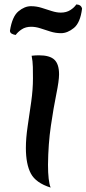

<svg xmlns="http://www.w3.org/2000/svg" viewBox="-20 -833 391 868"><path d="M197 -88Q197 -52 200 -25.5Q203 1 209 15Q142 -6 119.5 -48.5Q97 -91 97 -164Q97 -208 105 -262Q113 -316 121 -372Q129 -428 129 -479Q129 -505 128.5 -530.5Q128 -556 123 -581Q131 -582 140 -582.5Q149 -583 156 -583Q205 -583 226 -563Q247 -543 247 -497Q247 -468 234.5 -407Q222 -346 210 -264Q198 -182 197 -88ZM51 -675Q42 -676 33.5 -680.5Q25 -685 25 -694Q35 -758 63 -781.5Q91 -805 120 -805Q145 -805 168.5 -797.5Q192 -790 214 -783Q236 -776 255 -776Q280 -776 298 -787.5Q316 -799 325 -813Q347 -812 351 -794Q343 -730 314 -706.5Q285 -683 256 -683Q231 -683 207.5 -690.5Q184 -698 162.5 -705Q141 -712 121 -712Q96 -712 78.5 -700.5Q61 -689 51 -675Z"/></svg>

Font: Merienda Medium
Style: Regular
Weight: 500
Designer: Eduardo Rodriguez Tunni
Foundry: Eduardo Rodriguez Tunni
Version: Version 2.001; ttfautohint (v1.8.4.7-5d5b)